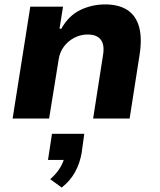

<svg xmlns="http://www.w3.org/2000/svg" viewBox="-20 -536 722 868"><path d="M37 0 117 -506H265L249 -406H257Q291 -466 343.5 -491Q396 -516 455 -516Q517 -516 555.5 -491Q594 -466 608.5 -415.5Q623 -365 611 -288L566 0H401L445 -282Q451 -315 445.5 -336Q440 -357 423 -368.5Q406 -380 376 -380Q344 -380 315.5 -365Q287 -350 268.5 -325Q250 -300 245 -266L202 0ZM259 312 207 274Q236 249 252.5 221Q269 193 272 169L297 187H197L215 69H361L349 156Q341 202 319.5 241.5Q298 281 259 312Z"/></svg>

Font: Nunito Sans 6pt ExtraBold
Style: Italic
Weight: 800
Italic angle: -9°
Version: Version 3.101;gftools[0.9.27]